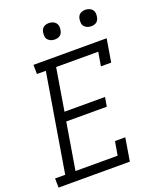

<svg xmlns="http://www.w3.org/2000/svg" viewBox="-173 -1038 940 1139"><g transform="rotate(-20 297.5 -468.5)"><path d="M-4 0 -5 -58H59L162 -677H106L105 -735H567L543 -590H478L493 -677H227L183 -411H439L429 -353H173L124 -58H390L405 -145H470L446 0ZM506 -833Q493 -833 482 -837.5Q471 -842 463 -851Q455 -860 454 -872.5Q453 -885 455 -898Q456 -906 460.5 -914.5Q465 -923 472.5 -928Q480 -933 488.5 -935Q497 -937 505 -937Q518 -937 529.5 -932.5Q541 -928 548.5 -919Q556 -910 557.5 -897.5Q559 -885 556 -872Q555 -864 550.5 -855.5Q546 -847 539 -842Q532 -837 523 -835Q514 -833 506 -833ZM276 -833Q263 -833 252 -837.5Q241 -842 233 -851Q225 -860 224 -872.5Q223 -885 225 -898Q226 -906 230.5 -914.5Q235 -923 242.5 -928Q250 -933 258.5 -935Q267 -937 275 -937Q288 -937 299.5 -932.5Q311 -928 318.5 -919Q326 -910 327.5 -897.5Q329 -885 326 -872Q325 -864 320.5 -855.5Q316 -847 309 -842Q302 -837 293 -835Q284 -833 276 -833Z"/></g></svg>

Font: Iosevka Etoile Light
Style: Italic
Weight: 300
Italic angle: -9°
Designer: Belleve Invis
Foundry: Belleve Invis
Version: Version 22.1.2; ttfautohint (v1.8.4)